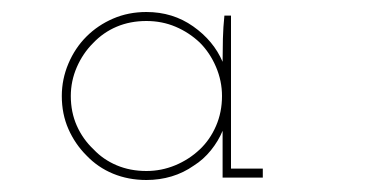

<svg xmlns="http://www.w3.org/2000/svg" viewBox="-20 -602 625 320"><path d="M418 -306V-321H365V-576H354Q352 -557 351.5 -537.5Q351 -518 351 -499Q336 -534 302 -558Q268 -582 224 -582Q194 -582 168.5 -571Q143 -560 124 -541Q105 -522 94 -496Q83 -470 83 -442Q83 -412 94 -387Q105 -362 124 -343Q143 -323 168.5 -312.5Q194 -302 224 -302Q246 -302 266 -308Q286 -314 303 -326Q319 -336 331.5 -351.5Q344 -367 351 -384Q351 -374 351 -363.5Q351 -353 351 -342V-306ZM224 -567Q250 -567 272.5 -557.5Q295 -548 313 -531Q330 -514 340 -490.5Q350 -467 350 -442Q350 -415 340 -392Q330 -369 313 -353Q295 -336 272 -326.5Q249 -317 224 -317Q197 -317 174.5 -326.5Q152 -336 136 -353Q118 -370 108 -392.5Q98 -415 98 -442Q98 -467 108 -490Q118 -513 135 -530Q152 -548 174.5 -557.5Q197 -567 224 -567Z"/></svg>

Font: Josefin Slab ExtraLight
Style: Regular
Weight: 250
Designer: Santiago Orozco
Foundry: Typemade
Version: Version 2.000